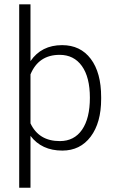

<svg xmlns="http://www.w3.org/2000/svg" viewBox="-20 -675 545 898"><path d="M453.1 -220.7V-212.4Q453.1 -101.1 404.1 -35.9Q355 29.3 271.5 29.3Q174.8 29.3 122.6 -39.6V203.1H69.8V-654.8H122.6V-389.2Q173.8 -463.9 270.5 -463.9Q356 -463.9 404.5 -399.7Q453.1 -335.4 453.1 -220.7ZM259.8 -15.1Q327.1 -15.1 363.8 -68.4Q400.4 -121.6 400.4 -217.8Q400.4 -314 363 -366.2Q325.7 -418.5 258.8 -418.5Q160.6 -418.5 122.6 -327.1V-98.1Q161.6 -15.1 259.8 -15.1Z"/></svg>

Font: Yantramanav Light
Style: Regular
Weight: 300
Version: Version 1.001;PS 1.0;hotconv 1.0.72;makeotf.lib2.5.5900; ttf